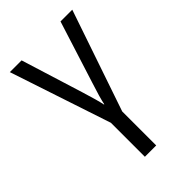

<svg xmlns="http://www.w3.org/2000/svg" viewBox="-229 -627 959 959"><g transform="rotate(-45 250.0 -148.0)"><path d="M208 0 30 -536H113L215 -208Q240 -128 248 -89H250Q258 -129 284 -208L388 -536H471L288 0V240H208Z"/></g></svg>

Font: Noto Sans Mono UI Cond
Style: Regular
Weight: 400
Width: 3
Monospace: yes
Designer: Monotype Design team
Foundry: Monotype Imaging Inc.
Version: Version 1.000